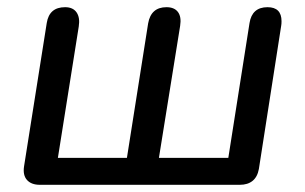

<svg xmlns="http://www.w3.org/2000/svg" viewBox="-20 -514 849 534"><path d="M47 -52 110 -450Q117 -494 161 -494Q183 -494 193 -479.5Q203 -465 199 -440L141 -75H333L392 -449Q400 -494 443 -494Q465 -494 475 -480.5Q485 -467 481 -442L422 -75H615L674 -450Q681 -494 724 -494Q763 -494 763 -455Q763 -447 762 -442L700 -44Q696 -22 682.5 -11Q669 0 647 0H91Q67 0 55 -13.5Q43 -27 47 -52Z"/></svg>

Font: SN Pro
Style: Italic
Weight: 400
Italic angle: -9°
Designer: Tobias Whetton
Foundry: Supernotes
Version: Version 1.003